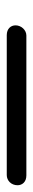

<svg xmlns="http://www.w3.org/2000/svg" viewBox="187 -255 98 568"><g transform="rotate(-90 236.0 29.0)"><path d="M1 58H415C431 58 445 43 445 26C445 12 435 0 416 0H2C-14 0 -28 13 -28 32C-28 45 -19 58 1 58Z"/></g></svg>

Font: SN Pro Light
Style: Italic
Weight: 300
Italic angle: -8.99998°
Designer: Tobias Whetton
Foundry: Supernotes
Version: Version 1.001;Glyphs 3.2 (3249)